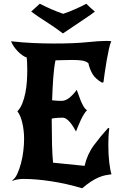

<svg xmlns="http://www.w3.org/2000/svg" viewBox="-20 -965 663 1028"><path d="M46 0Q61 -9 72.5 -34Q84 -59 92.5 -91Q101 -123 105 -157.5Q109 -192 109 -221Q109 -266 99.5 -307Q90 -348 73 -369Q89 -385 99.5 -411.5Q110 -438 116 -468.5Q122 -499 124 -531Q126 -563 126 -591Q126 -614 125 -631Q124 -648 123 -657Q100 -665 75.5 -690Q51 -715 39 -744Q103 -737 160.5 -734.5Q218 -732 269 -732Q378 -732 445 -739Q512 -746 551 -746Q559 -746 565 -745.5Q571 -745 576 -744Q570 -733 563.5 -704Q557 -675 551 -640.5Q545 -606 540.5 -573.5Q536 -541 534 -525L527 -522Q492 -542 476.5 -567Q461 -592 453 -627Q439 -638 418 -641Q397 -644 365 -644Q339 -644 315 -643Q291 -642 277 -642Q269 -603 265 -547Q261 -491 259 -428Q273 -426 287.5 -425.5Q302 -425 310 -425Q331 -425 351.5 -441.5Q372 -458 391 -484Q396 -472 401 -456.5Q406 -441 412.5 -425.5Q419 -410 427 -396Q435 -382 446 -375Q437 -366 428.5 -352Q420 -338 412.5 -322Q405 -306 398.5 -290Q392 -274 387 -261Q381 -272 373 -285Q365 -298 356 -309Q347 -320 336.5 -327.5Q326 -335 314 -335Q305 -335 288 -334Q271 -333 257 -330V-312Q257 -249 258.5 -192.5Q260 -136 264 -94L433 -77Q447 -139 482.5 -187Q518 -235 559 -280L565 -278Q562 -255 561 -232.5Q560 -210 560 -189Q560 -137 565 -95Q570 -53 577 -32Q560 -30 543.5 -26.5Q527 -23 508 -15Q489 -7 467.5 7Q446 21 420 43Q336 18 254 5.5Q172 -7 106 -7Q74 -7 47 3ZM488 -903Q474 -891 428.5 -861Q383 -831 317 -786Q275 -818 228.5 -847.5Q182 -877 147 -903Q162 -916 169.5 -923.5Q177 -931 193 -945Q205 -939 220.5 -931.5Q236 -924 253 -916.5Q270 -909 287 -902.5Q304 -896 318 -891Q331 -895 347.5 -901.5Q364 -908 381 -915.5Q398 -923 414 -930.5Q430 -938 442 -945Q457 -931 465 -923Q473 -915 488 -903Z"/></svg>

Font: New Rocker
Style: Regular
Weight: 400
Designer: Pablo Impallari, Brenda Gallo, Rodrigo Fuenzalida
Foundry: Pablo Impallari, Brenda Gallo, Rodrigo Fuenzalida
Version: Version 1.000; ttfautohint (v0.93) -l 8 -r 50 -G 200 -x 14 -